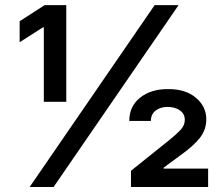

<svg xmlns="http://www.w3.org/2000/svg" viewBox="-20 -748 898 768"><path d="M155.3 -340.8V-638.7H151.9L58.6 -579.1V-663.1L158.7 -727.5H245.1V-340.8ZM98.6 0 598.6 -727.5H694.3L194.3 0ZM503.9 0V-64.9L658.7 -189Q687 -211.9 703.1 -229.5Q719.2 -247.1 719.2 -268.6Q719.2 -293 699.5 -306.6Q679.7 -320.3 650.4 -320.3Q621.6 -320.3 602.5 -305.7Q583.5 -291 583.5 -264.2H497.1Q497.1 -322.8 540.5 -357.4Q584 -392.1 652.3 -391.6Q722.2 -392.1 763.7 -356.9Q805.2 -321.8 805.2 -270.5Q805.2 -229.5 779.5 -196.5Q753.9 -163.6 697.8 -124L634.3 -77.1V-73.7H812.5V0Z"/></svg>

Font: Inter Semi Bold
Style: Regular
Weight: 600
Designer: Rasmus Andersson
Foundry: rsms
Version: Version 4.000;git-e0f93cc